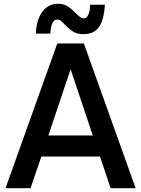

<svg xmlns="http://www.w3.org/2000/svg" viewBox="-20 -992 744 1012"><path d="M141 0H9L282 -763H422L695 0H563L507 -167H198ZM352 -627 235 -278H469ZM323 -861Q309 -876 300.5 -882.5Q292 -889 281 -889Q250 -889 245 -815H169Q172 -888 203 -930Q234 -972 286 -972Q316 -972 335.5 -959.5Q355 -947 379 -923Q393 -909 402.5 -902Q412 -895 422 -895Q436 -895 445 -913Q454 -931 455 -967H533Q528 -888 502 -850Q476 -812 421 -812Q387 -812 366 -825Q345 -838 323 -861Z"/></svg>

Font: Open Sauce One SemiBold
Style: Regular
Weight: 600
Designer: Alfredo Marco Pradil
Foundry: Creative Sauce Fz LLC
Version: Version 1.477